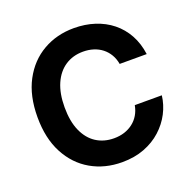

<svg xmlns="http://www.w3.org/2000/svg" viewBox="-131 -867 1002 1006"><g transform="rotate(-20 370.0 -363.5)"><path d="M383.6 9.8Q287 9.8 210.5 -34.2Q134.1 -78.2 90 -161.7Q45.9 -245.1 45.9 -363.3Q45.9 -482.2 90.4 -565.8Q134.9 -649.4 211.5 -693.3Q288 -737.3 383.6 -737.3Q445.7 -737.3 499.2 -720Q552.8 -702.7 594.2 -669.5Q635.7 -636.2 662.2 -588.2Q688.7 -540.2 696.9 -478.8H546.1Q540.9 -508.7 527.1 -532Q513.3 -555.3 492.4 -571.7Q471.5 -588.1 444.8 -596.5Q418 -605 386.8 -605Q330.1 -605 287.2 -576.6Q244.4 -548.3 220.7 -494.4Q197.1 -440.5 197.1 -363.3Q197.1 -284.7 221.1 -231Q245.1 -177.2 287.7 -149.9Q330.3 -122.6 386.3 -122.6Q417.4 -122.6 444.1 -131.1Q470.7 -139.7 491.9 -156Q513.1 -172.2 527.1 -195.6Q541.2 -219.1 546.6 -248.8H697.4Q691.3 -198.1 667.3 -151.8Q643.3 -105.5 603 -69Q562.8 -32.4 507.6 -11.3Q452.5 9.8 383.6 9.8Z"/></g></svg>

Font: Adwaita Sans
Style: Regular
Weight: 400
Designer: Rasmus Andersson
Foundry: rsms
Version: Version 4.001;git-9221beed3